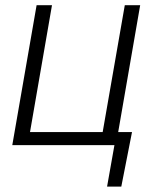

<svg xmlns="http://www.w3.org/2000/svg" viewBox="-20 -548 597 725"><path d="M118.2 -528.3H176.3L93.3 -49.3H367.7L451.2 -528.3H509.3L426.3 -49.3H478.5L438 156.7H384.3L412.1 0H26.4Z"/></svg>

Font: RobotoInd Light
Style: Italic
Weight: 300
Italic angle: -12°
Designer: Google
Version: Version 2.001151; 2014